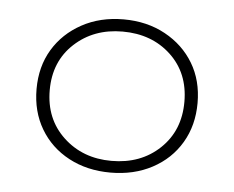

<svg xmlns="http://www.w3.org/2000/svg" viewBox="-35 -784 478 392"><g transform="rotate(5 204.5 -588.0)"><path d="M204 -431Q156 -431 118.5 -451Q81 -471 60 -506.5Q39 -542 39 -588Q39 -634 60 -669Q81 -704 118.5 -724.5Q156 -745 204 -745Q252 -745 289.5 -724.5Q327 -704 348 -669Q369 -634 369 -588Q369 -542 348 -506.5Q327 -471 289.5 -451Q252 -431 204 -431ZM204 -455Q264 -455 303 -492Q342 -529 342 -588Q342 -647 303 -683.5Q264 -720 204 -720Q145 -720 105.5 -683.5Q66 -647 66 -588Q66 -529 105.5 -492Q145 -455 204 -455Z"/></g></svg>

Font: Montserrat Thin ExtraLight
Style: Regular
Weight: 250
Version: Version 9.000